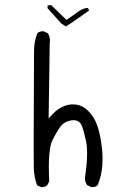

<svg xmlns="http://www.w3.org/2000/svg" viewBox="-20 -773 540 777"><path d="M339.4 -731.4Q339.4 -736.8 334.5 -741.2Q313.5 -738.8 295.9 -725.6Q275.4 -710 249 -692.4L186.5 -752.9L172.9 -750.5L172.4 -749.5V-739.7L228 -678.2L246.1 -666Q270 -680.2 292.5 -696.5Q314.9 -712.9 339.4 -729.5Q339.4 -730.5 339.4 -731.4ZM117.7 -557.6Q116.2 -276.9 116.2 -192.4Q116.2 -107.9 116.7 -94.2Q117.7 -56.2 129.9 -23.4L145 -16.1Q147 -15.6 148.4 -15.6Q162.1 -15.6 170.9 -22.9L179.2 -39.1Q177.7 -69.8 177.7 -98.9Q177.7 -127.9 179.4 -145.8Q181.2 -163.6 182.6 -173.3Q186 -192.9 191.9 -204.6Q210 -241.7 225.1 -261.2Q241.7 -282.2 269.5 -286.1Q273.4 -286.6 277.3 -286.6Q301.8 -286.6 311 -264.6Q319.3 -243.7 329.1 -198.2Q332.5 -180.7 332.5 -153.8Q332.5 -113.3 323.7 -52.2Q323.7 -36.6 332.5 -23.9L349.1 -16.1Q351.1 -15.6 352.5 -15.6Q366.2 -15.6 375 -22.9Q391.1 -61.5 394 -104Q395 -117.2 395 -130.4Q395 -161.6 390.1 -193.8Q383.3 -239.3 372.1 -269Q360.4 -300.8 336.9 -324.2Q310.5 -350.6 274.4 -350.6Q255.4 -350.6 237.8 -342.8Q211.9 -332 191.9 -310.1L176.8 -293.9L181.2 -596.7Q182.1 -603 182.1 -608.4Q182.1 -625.5 173.8 -638.2L157.7 -646Q155.8 -646.5 154.3 -646.5Q140.6 -646.5 131.8 -639.2Q117.7 -606.4 117.7 -566.9Q117.7 -562.5 117.7 -558.1Z"/></svg>

Font: NaikaiFont
Style: Light
Weight: 300
Version: Version 1.89